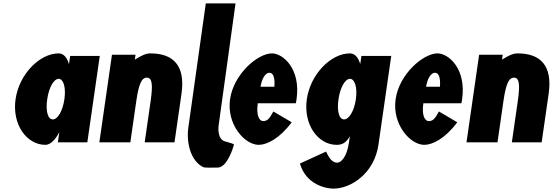

<svg xmlns="http://www.w3.org/2000/svg" viewBox="-20 -845 3282 1140"><path d="M72.4 -256C50.8 -106 138.3 15 249.6 15C279.1 15 308.9 -16 331 -58H331.9L323.5 0H498.5L572.4 -513H396.6L389.5 -464C377.7 -505 357 -528 327.9 -528C216.6 -528 94 -406 72.4 -256ZM260.4 -256C270.6 -327 300.2 -377 328.5 -377C356.3 -377 372.6 -327 362.4 -256C352.3 -186 322.8 -136 293.7 -136C263.4 -136 250.3 -186 260.4 -256Z M753.9 0 789.1 -244C803.6 -345 820.6 -384 851.8 -384C883.1 -384 888.8 -345 874.3 -244L839.1 0H1016.1L1057.5 -287C1082.3 -459 1006.2 -528 872.6 -528C845.3 -528 817.5 -514 780.6 -491L784.8 -520H644.8L569.9 0Z M1202 -825 1098.6 -90C1085.7 -4.6 1108.6 108.4 1185.9 147C1196.5 152.3 1240.5 150 1272.5 150C1330.4 149.7 1365.4 26 1365.4 26C1370.9 7 1376.7 13 1321.6 -4C1265.6 -13.7 1277.9 -99 1277.9 -99L1378.5 -825Z M1736.3 -232C1738.2 -238 1739.7 -249 1740.8 -256C1766.7 -436 1661 -528 1594.6 -528C1510.5 -528 1367.6 -406 1346 -256C1324.6 -107 1432.2 15 1516.3 15C1564.4 15 1640 -22 1712 -119L1603.1 -183C1578.3 -137 1566.2 -126 1542.1 -126C1523.1 -126 1499.2 -153 1510.6 -232ZM1526.8 -330C1534.8 -377 1554.4 -413 1580.1 -413C1602 -413 1613.5 -384 1609.1 -330Z M1760.8 126C1796.8 251 1914.6 275 1959.7 275C2062.4 275 2202.3 186 2227.1 14L2303 -513H2126L2119.4 -467H2118.1C2106 -506 2086 -528 2057.3 -528C1946 -528 1823.4 -406 1801.8 -256C1780.2 -106 1867.8 15 1979 15C2008.6 15 2035.3 5 2057.4 -37L2051.9 1C2038.8 92 2002.6 121 1981.9 121C1949.4 121 1930.5 86 1916 55ZM1989.8 -256C2000.1 -327 2029.6 -377 2057.9 -377C2085.7 -377 2103.2 -327 2093 -256C2082.9 -186 2052.3 -136 2023.2 -136C1992.8 -136 1979.7 -186 1989.8 -256Z M2719.3 -232C2721.2 -238 2722.7 -249 2723.8 -256C2749.7 -436 2644 -528 2577.6 -528C2493.5 -528 2350.6 -406 2329 -256C2307.6 -107 2415.2 15 2499.3 15C2547.4 15 2623 -22 2695 -119L2586.1 -183C2561.3 -137 2549.2 -126 2525.1 -126C2506.1 -126 2482.2 -153 2493.6 -232ZM2509.8 -330C2517.8 -377 2537.4 -413 2563.1 -413C2585 -413 2596.5 -384 2592.1 -330Z M2933.9 0 2969.1 -244C2983.6 -345 3000.6 -384 3031.8 -384C3063.1 -384 3068.8 -345 3054.3 -244L3019.1 0H3196.1L3237.5 -287C3262.3 -459 3186.2 -528 3052.6 -528C3025.3 -528 2997.5 -514 2960.6 -491L2964.8 -520H2824.8L2749.9 0Z"/></svg>

Font: Blink
Style: Obl
Weight: 400
Designer: Mew Too
Foundry: Cannot Into Space Fonts
Version: Version 001.000